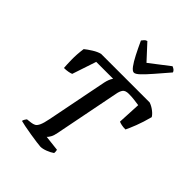

<svg xmlns="http://www.w3.org/2000/svg" viewBox="-270 -1110 1245 1245"><g transform="rotate(45 352.5 -487.5)"><path d="M330 0Q322 0 293.5 -4Q265 -8 230 -13.5Q195 -19 166 -25Q137 -31 127 -34Q130 -46 135 -53Q140 -60 143 -64L177 -68Q193 -70 205 -76Q217 -82 227 -103Q237 -124 246 -170L328 -585Q336 -623 352 -645H197L142 -480Q134 -476 116 -472.5Q98 -469 77 -469Q75 -494 74 -541.5Q73 -589 81 -646Q99 -661 128.5 -679.5Q158 -698 183 -704H628Q652 -696 674 -679Q696 -662 705 -646Q689 -585 671 -539Q653 -493 641 -469Q620 -469 604 -472.5Q588 -476 580 -480L588 -639Q569 -642 544 -645Q519 -648 493 -648Q462 -648 450.5 -632.5Q439 -617 434 -588L346 -142Q341 -114 331.5 -97.5Q322 -81 314 -74L420 -62Q421 -58 422 -51Q423 -44 422 -34Q404 -21 377 -10.5Q350 0 330 0ZM419 -768Q405 -768 387 -792Q369 -816 348 -857Q327 -898 304 -948Q311 -957 317.5 -964.5Q324 -972 336 -975L432 -871L567 -975Q593 -965 597 -948Q554 -898 518.5 -857Q483 -816 458 -792Q433 -768 419 -768Z"/></g></svg>

Font: Texturina SemiBold
Style: Italic
Weight: 600
Italic angle: -11°
Designer: Guillermo Torres Carreño
Foundry: Omnibus-Type
Version: Version 1.002; ttfautohint (v1.8.3)